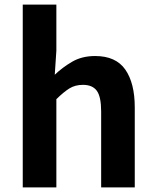

<svg xmlns="http://www.w3.org/2000/svg" viewBox="-20 -818 680 838"><path d="M79.3 0V-797.9H226V-596.7L219 -491.7Q252.4 -523.8 295.1 -548.7Q337.9 -573.5 395.2 -573.5Q485.6 -573.5 526.9 -514.3Q568.2 -455 568.2 -349.1V0H421.5V-330.9Q421.5 -396 402.5 -421.9Q383.5 -447.7 342.1 -447.7Q307.9 -447.7 282.6 -431.9Q257.3 -416 226 -385.1V0Z"/></svg>

Font: Noto Sans TC Thin
Style: Regular
Weight: 100
Designer: Ryoko NISHIZUKA 西塚涼子 (kana, bopomofo & ideographs); Paul D. Hunt (Latin, Greek & Cyrillic); Sandoll Communications 산돌커뮤니
Foundry: Adobe
Version: Version 2.004-H2;hotconv 1.0.118;makeotfexe 2.5.65603